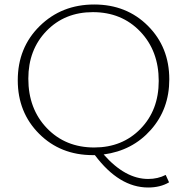

<svg xmlns="http://www.w3.org/2000/svg" viewBox="-20 -684 832 854"><path d="M639 112Q682 112 717 94L732 127Q693 150 639 150Q510 150 402 6H393Q249 6 154 -89Q59 -184 59 -327Q59 -472 156.5 -568Q254 -664 399 -664Q543 -664 638 -569Q733 -474 733 -331Q733 -199 651 -106.5Q569 -14 441 3Q537 112 639 112ZM106 -334Q106 -200 188.5 -114Q271 -28 399 -28Q524 -28 605 -111Q686 -194 686 -324Q686 -458 603.5 -544Q521 -630 393 -630Q268 -630 187 -546.5Q106 -463 106 -334Z"/></svg>

Font: EauTestInfant Light
Style: Regular
Weight: 300
Designer: Christian Thalmann (Catharsis Fonts)
Version: Version 0.001;PS 000.001;hotconv 1.0.88;makeotf.lib2.5.64775